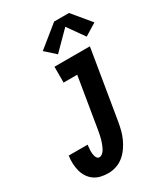

<svg xmlns="http://www.w3.org/2000/svg" viewBox="-236 -1084 1045 1197"><g transform="rotate(-30 286.5 -486.0)"><path d="M180 8Q152 8 126 2Q100 -4 79 -19Q58 -34 44 -56Q30 -78 23.5 -103.5Q17 -129 16 -156Q15 -183 19 -211H155Q154 -201 153 -190.5Q152 -180 151.5 -170Q151 -160 152 -150Q153 -140 155.5 -131Q158 -122 164 -114Q170 -106 180 -106Q191 -106 200.5 -113.5Q210 -121 216.5 -131Q223 -141 227.5 -151.5Q232 -162 236 -172.5Q240 -183 243 -193.5Q246 -204 248.5 -215Q251 -226 253 -236.5Q255 -247 257 -258L317 -621H219V-735H474L392 -240Q387 -211 380 -183Q373 -155 360.5 -127.5Q348 -100 330.5 -75Q313 -50 289.5 -30.5Q266 -11 237 -1.5Q208 8 180 8ZM277 -791 205 -856 358 -980H465L573 -850L487 -797L402 -917Z"/></g></svg>

Font: Iosevka SS04 Heavy
Style: Italic
Weight: 900
Italic angle: -9°
Monospace: yes
Designer: Belleve Invis
Foundry: Belleve Invis
Version: Version 19.0.0; ttfautohint (v1.8.4)